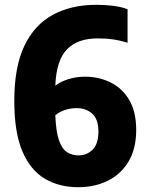

<svg xmlns="http://www.w3.org/2000/svg" viewBox="-20 -770 606 800"><path d="M305.5 10Q227 10 167 -25.2Q107 -60.5 73.2 -139.5Q39.5 -218.5 39.5 -350Q39.5 -490 81.2 -578.2Q123 -666.5 200 -708.2Q277 -750 381.5 -750Q417 -750 451.5 -745.8Q486 -741.5 511.5 -731.5V-592Q481.5 -601.5 452.2 -605.8Q423 -610 386.5 -610Q303 -610 258.8 -564.2Q214.5 -518.5 210.5 -413Q235 -431.5 267.2 -441Q299.5 -450.5 334 -450.5Q390.5 -450.5 439.2 -427.2Q488 -404 517.8 -354.8Q547.5 -305.5 547.5 -228Q547.5 -152 516.8 -99Q486 -46 431.2 -18Q376.5 10 305.5 10ZM299 -319.5Q276 -319.5 253 -312.5Q230 -305.5 210.5 -290Q213 -222.5 225.5 -186.2Q238 -150 259 -136.2Q280 -122.5 307.5 -122.5Q341 -122.5 365.5 -146Q390 -169.5 390 -222Q390 -273.5 364.2 -296.5Q338.5 -319.5 299 -319.5Z"/></svg>

Font: Encode Sans Condensed Condensed ExtraBold
Style: Regular
Weight: 800
Width: 3
Designer: Multiple Designers
Foundry: Impallari Type
Version: Version 3.000; ttfautohint (v1.8.3) -l 8 -r 50 -G 200 -x 14 